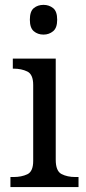

<svg xmlns="http://www.w3.org/2000/svg" viewBox="-20 -762 352 782"><path d="M22.5 0V-41H35.2Q67.4 -41 91.3 -52.2Q115.2 -63.5 115.2 -106.4V-416Q115.2 -459 91.3 -470.7Q67.4 -482.4 35.2 -482.4H32.2V-523.4H207V-111.3Q207 -65.4 230.5 -53.2Q253.9 -41 287.1 -41H299.8V0ZM157.2 -621.1Q133.8 -621.1 117.7 -634.8Q101.6 -648.4 101.6 -681.6Q101.6 -715.8 117.7 -729Q133.8 -742.2 157.2 -742.2Q179.7 -742.2 196.3 -729Q212.9 -715.8 212.9 -681.6Q212.9 -648.4 196.3 -634.8Q179.7 -621.1 157.2 -621.1Z"/></svg>

Font: Noto Serif Todhri
Style: Regular
Weight: 400
Designer: Mikhail Merkuryev
Version: Version 1.000; ttfautohint (v1.8.4.7-5d5b)